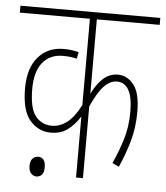

<svg xmlns="http://www.w3.org/2000/svg" viewBox="-48 -665 621 718"><g transform="rotate(5 262.5 -306.5)"><path d="M525 -596H289V-317Q309 -357 332.5 -377Q356 -397 386 -397Q421 -397 445.5 -366Q470 -335 470 -265Q470 -204 455 -152.5Q440 -101 419 -54L394 -66Q414 -109 429 -157.5Q444 -206 444 -262Q444 -371 384 -371Q360 -371 337 -348Q314 -325 289 -269V0H263V-229Q242 -196 216.5 -177.5Q191 -159 154 -159Q108 -159 76 -195.5Q44 -232 44 -316Q44 -392 80 -433.5Q116 -475 175 -475Q192 -475 206 -473Q220 -471 232 -468L227 -443Q203 -449 175 -449Q126 -449 98.5 -415Q71 -381 71 -316Q71 -243 94.5 -214Q118 -185 156 -185Q185 -185 211.5 -204.5Q238 -224 263 -272V-596H0V-622H525ZM86 -28Q86 -47 94.5 -56Q103 -65 115 -65Q143 -65 143 -28Q143 -8 135 0.5Q127 9 114 9Q104 9 95 0Q86 -9 86 -28Z"/></g></svg>

Font: Noto Sans ExtraCondensed Thin
Style: Regular
Weight: 100
Width: 2
Designer: Monotype Design Team
Foundry: Monotype Imaging Inc.
Version: Version 2.013; ttfautohint (v1.8.4.7-5d5b)